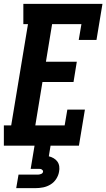

<svg xmlns="http://www.w3.org/2000/svg" viewBox="-27 -755 551 995"><path d="M-7 0V-105H31L118 -630H94V-735H504L473 -548H381L395 -630H243L211 -435H371L354 -330H193L156 -105H308L322 -187H413L382 0ZM57 220 69 150H169Q177 150 186 146.5Q195 143 196 135Q197 131 194.5 128Q192 125 189 123Q186 121 182 120.5Q178 120 174 120H132L152 0H235L226 55Q239 58 251 65Q263 72 270.5 82.5Q278 93 280 107Q282 121 279 135Q276 154 264.5 172Q253 190 235 201Q217 212 197 216Q177 220 157 220Z"/></svg>

Font: Iosevka Slab Extrabold
Style: Italic
Weight: 800
Italic angle: -9°
Monospace: yes
Designer: Belleve Invis
Foundry: Belleve Invis
Version: Version 11.1.0; ttfautohint (v1.8.3)